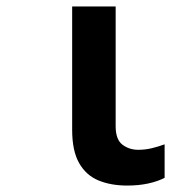

<svg xmlns="http://www.w3.org/2000/svg" viewBox="-20 -566 603 596"><path d="M375 10Q324 10 285.5 -6Q247 -22 225.5 -60Q204 -98 204 -163V-546H339V-174Q339 -133 360 -117Q381 -101 409 -101Q431 -101 451.5 -106Q472 -111 491 -118V-14Q470 -3 440.5 3.5Q411 10 375 10Z"/></svg>

Font: Noto Sans Mono SemiCondensed
Style: Bold
Weight: 700
Width: 4
Designer: Monotype Design Team
Foundry: Monotype Imaging Inc.
Version: Version 2.014